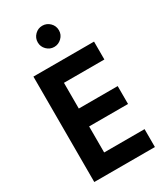

<svg xmlns="http://www.w3.org/2000/svg" viewBox="-215 -958 889 1041"><g transform="rotate(-30 229.0 -437.5)"><path d="M433.5 0H54V-660H433.5V-548H180.5V-387H424V-275H180.5V-112H433.5ZM233 -742.5Q206 -742.5 186.5 -762Q167 -781.5 167 -808.5Q167 -836 186.5 -855.5Q206 -875 233 -875Q260 -875 279.8 -855.8Q299.5 -836.5 299.5 -808.5Q299.5 -781 279.5 -761.8Q259.5 -742.5 233 -742.5Z"/></g></svg>

Font: Lucymar Sans SemiBold
Style: Regular
Weight: 600
Foundry: The League of Moveable Type (original font) / Main changes by Cristiano Sobral with portions from Mirco Monsees
Version: Version 2.001;August 30, 2020;FontCreator 13.0.0.2681 64-bit